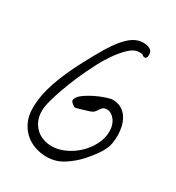

<svg xmlns="http://www.w3.org/2000/svg" viewBox="-162 -753 793 864"><g transform="rotate(30 235.0 -321.5)"><path d="M439 -234Q439 -214 436.5 -196Q434 -178 425.5 -159.5Q417 -141 402 -120Q387 -99 363 -72Q334 -40 295 -15Q256 10 208 10Q178 10 148.5 0Q119 -10 96.5 -30Q74 -50 60 -80Q46 -110 46 -150Q46 -214 70 -284.5Q94 -355 137 -436Q165 -489 189 -529.5Q213 -570 236 -597.5Q259 -625 282 -639Q305 -653 331 -653Q351 -653 365.5 -645.5Q380 -638 380 -616Q380 -609 377 -603.5Q374 -598 368 -598Q360 -598 356.5 -602.5Q353 -607 337 -607Q310 -607 284 -582Q258 -557 235.5 -524.5Q213 -492 196.5 -460Q180 -428 173 -413Q161 -388 146.5 -354Q132 -320 119 -284Q106 -248 97 -214.5Q88 -181 88 -159Q88 -131 97.5 -109.5Q107 -88 123 -73Q139 -58 160.5 -50.5Q182 -43 206 -43Q239 -43 273.5 -59Q308 -75 335.5 -101Q363 -127 380.5 -161Q398 -195 398 -230Q398 -265 380 -288Q362 -311 340 -311Q326 -311 320.5 -306.5Q315 -302 310 -295Q303 -284 297 -277Q291 -270 276 -265Q252 -257 238.5 -253.5Q225 -250 219 -248L211 -246Q205 -246 194.5 -254.5Q184 -263 184 -268Q184 -286 205.5 -302.5Q227 -319 254 -332.5Q281 -346 306 -354Q331 -362 337 -362Q367 -362 386.5 -350Q406 -338 417.5 -319Q429 -300 434 -277.5Q439 -255 439 -234Z"/></g></svg>

Font: Reenie Beanie
Style: Regular
Weight: 500
Designer: James Grieshaber
Foundry: James Grieshaber
Version: Version 1.000